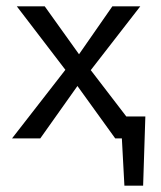

<svg xmlns="http://www.w3.org/2000/svg" viewBox="-20 -436 507 605"><path d="M378 -69H438L431 149H372L364 0H343L224 -165L107 0H18L186 -216L33 -416H121L229 -265L334 -416H422L266 -215Z"/></svg>

Font: EauTest Medium
Style: Regular
Weight: 500
Designer: Christian Thalmann (Catharsis Fonts)
Version: Version 0.001;PS 000.001;hotconv 1.0.88;makeotf.lib2.5.64775